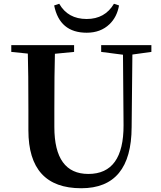

<svg xmlns="http://www.w3.org/2000/svg" viewBox="-20 -982 857 1021"><path d="M613 -953Q602 -891 562 -853Q515 -808 441 -808Q297 -808 268 -953L295 -962Q341 -881 441 -881Q538 -881 586 -962ZM785 -706 684 -692 680 -306Q679 19 412 19Q131 19 131 -289V-400Q131 -598 128 -697L40 -706V-742H374V-706L272 -696Q269 -599 269 -400V-307Q269 -57 450 -57Q638 -57 637 -317L634 -691L518 -706V-742H785Z"/></svg>

Font: Source Han Serif JP
Style: Bold
Weight: 700
Designer: Ryoko NISHIZUKA  (kana & ideographs); Frank Grießhammer (Latin, Greek & Cyrillic); Wenlong ZHANG  (bopomofo); Sandoll Co
Foundry: Adobe Systems Incorporated
Version: Version 1.000;PS 1;hotconv 16.6.53;makeotf.lib2.5.65590